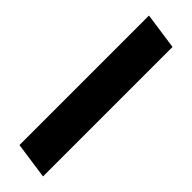

<svg xmlns="http://www.w3.org/2000/svg" viewBox="-3 -793 346 346"><g transform="rotate(-45 170.0 -620.0)"><path d="M10 -655H340L330 -585H0Z"/></g></svg>

Font: Brygada 1918
Style: Bold Italic
Weight: 700
Italic angle: -8°
Designer: Mateusz Machalski | Borys Kosmynka | Przemek Hoffer
Foundry: NIEPODLEGLA 2018
Version: Version 3.006